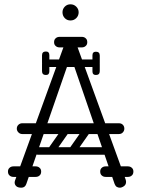

<svg xmlns="http://www.w3.org/2000/svg" viewBox="-20 -871 654 891"><path d="M536 0Q529 0 522.5 -3.5Q516 -7 512 -17L324 -564Q320 -578 317 -583Q314 -588 308 -588Q300 -588 292 -564L102 -17Q96 0 79 0Q63 0 55.5 -7Q48 -14 48 -24Q48 -28 50 -34L276 -656Q278 -662 281 -662Q284 -662 295.5 -662Q307 -662 319 -662Q331 -662 333 -662Q336 -662 338 -657L563 -38Q565 -32 565 -27Q565 -14 555 -7Q545 0 536 0ZM83 -249Q73 -249 65.5 -256.5Q58 -264 58 -274Q58 -285 65.5 -292Q73 -299 83 -299H532Q543 -299 550 -292Q557 -285 557 -274Q557 -264 550 -256.5Q543 -249 532 -249ZM17 -75Q17 -86 24 -92Q31 -99 43 -99H92Q104 -99 111 -93Q118 -86 118 -75Q118 -63 111 -56Q104 -50 92 -50H43Q31 -50 24 -57Q17 -63 17 -75ZM171 -75Q171 -63 164 -57Q157 -50 145 -50H96Q85 -50 77 -56Q70 -63 70 -75Q70 -86 77 -93Q85 -99 96 -99H145Q157 -99 164 -92Q171 -86 171 -75ZM445 -75Q445 -86 452 -92Q459 -99 471 -99H520Q532 -99 539 -93Q546 -86 546 -75Q546 -63 539 -56Q532 -50 520 -50H471Q459 -50 452 -57Q445 -63 445 -75ZM599 -75Q599 -63 592 -57Q585 -50 573 -50H524Q513 -50 505 -56Q498 -63 498 -75Q498 -86 505 -93Q513 -99 524 -99H573Q585 -99 592 -92Q599 -86 599 -75ZM231 -675Q231 -687 238 -693Q245 -700 257 -700H306Q318 -700 325 -694Q332 -687 332 -675Q332 -664 325 -657Q318 -651 306 -651H257Q245 -651 238 -658Q231 -664 231 -675ZM385 -675Q385 -664 378 -658Q371 -651 359 -651H310Q299 -651 291 -657Q284 -664 284 -675Q284 -687 291 -694Q299 -700 310 -700H359Q371 -700 378 -693Q385 -687 385 -675ZM428 -577Q428 -560 411 -560H207Q190 -560 190 -577Q190 -595 206 -595H410Q428 -595 428 -577ZM425 -523Q409 -523 409 -540V-574Q409 -583 413 -587Q417 -591 426 -591Q436 -591 440 -587Q443 -584 443 -575V-541Q443 -523 425 -523ZM425 -631Q443 -631 443 -613V-579Q443 -570 440 -567Q436 -563 426 -563Q417 -563 413 -567Q409 -571 409 -580V-614Q409 -631 425 -631ZM209 -540Q209 -523 193 -523Q175 -523 175 -541V-575Q175 -584 178 -587Q182 -591 192 -591Q201 -591 205 -587Q209 -583 209 -574ZM175 -614Q175 -632 193 -632Q209 -632 209 -615V-581Q209 -572 205 -568Q201 -564 192 -564Q182 -564 178 -568Q175 -571 175 -580ZM306 -159Q293 -169 302 -182L368 -276Q377 -290 393 -279Q406 -269 397 -256L331 -162Q327 -157 320.5 -155.5Q314 -154 306 -159ZM208 -159Q195 -169 204 -182L270 -276Q279 -290 295 -279Q308 -269 299 -256L233 -162Q229 -157 222.5 -155.5Q216 -154 208 -159ZM504 -266Q504 -249 487 -249H155Q138 -249 138 -266Q138 -284 154 -284H486Q504 -284 504 -266ZM504 -170Q504 -153 487 -153H155Q138 -153 138 -170Q138 -188 154 -188H486Q504 -188 504 -170ZM307 -776Q291 -776 280.5 -787Q270 -798 270 -814Q270 -829 280.5 -840Q291 -851 307 -851Q323 -851 334 -840Q345 -829 345 -814Q345 -798 334 -787Q323 -776 307 -776Z"/></svg>

Font: Agu Display
Style: Regular
Weight: 400
Designer: Oluwaseun Badejo
Version: Version 1.103